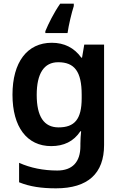

<svg xmlns="http://www.w3.org/2000/svg" viewBox="-20 -786 667 1046"><path d="M382 -753V-766H308C273 -716 244 -657 227 -616V-606H348C354 -649 370 -716 382 -753ZM262 -553C128 -553 48 -447 48 -270C48 -94 127 10 259 10C327 10 381 -15 418 -71H422C420 -54 418 -24 418 -4V10C418 97 374 143 292 143C217 143 146 129 84 101V207C143 231 207 240 285 240C459 240 547 159 547 4V-543H439L427 -472H423C384 -526 330 -553 262 -553ZM297 -447C386 -447 425 -396 425 -270V-251C425 -136 386 -92 299 -92C219 -92 180 -152 180 -269C180 -386 220 -447 297 -447Z"/></svg>

Font: Noto Kufi Arabic SemiBold
Style: Regular
Weight: 600
Designer: Monotype Design Team, David Williams, Khaled Hosny
Foundry: Google LLC
Version: Version 2.109